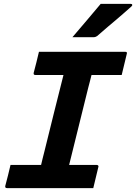

<svg xmlns="http://www.w3.org/2000/svg" viewBox="-20 -966 699 986"><path d="M459 0H16Q5 0 7 -11Q15 -40 21 -65Q27 -90 34 -119H191Q195 -135 199.5 -154.5Q204 -174 208 -188Q232 -285 256.5 -384Q281 -483 306 -581H161Q151 -581 153 -592Q161 -621 167 -646Q173 -671 180 -700H623Q635 -700 631 -689Q624 -660 618 -635Q612 -610 605 -581H450Q446 -566 441.5 -547.5Q437 -529 433 -515Q409 -417 384 -317Q359 -217 335 -119H477Q482 -119 484.5 -115.5Q487 -112 485 -108Q478 -79 472 -54Q466 -29 459 0ZM497 -946H652Q658 -946 659 -941.5Q660 -937 654 -932Q630 -911 612 -895Q594 -879 576 -864Q558 -849 535 -829.5Q512 -810 479 -781Q476 -779 471.5 -777Q467 -775 461 -775H352Q390 -820 424.5 -860Q459 -900 497 -946Z"/></svg>

Font: Recursive Mn Lnr St
Style: Bold Italic
Weight: 700
Italic angle: -15°
Monospace: yes
Version: Version 1.079;hotconv 1.0.112;makeotfexe 2.5.65598; ttfautoh